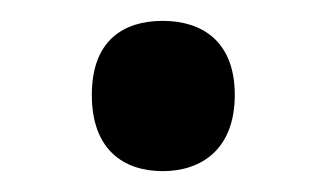

<svg xmlns="http://www.w3.org/2000/svg" viewBox="-20 -444 313 184"><path d="M68 -353C68 -301 98 -280 136 -280C173 -280 205 -301 205 -353C205 -405 173 -424 136 -424C98 -424 68 -405 68 -353Z"/></svg>

Font: Noto Sans Arabic UI Md
Style: Regular
Weight: 500
Designer: Monotype Design Team, Nadine Chahine and Nizar Qandah
Foundry: Monotype Imaging Inc.
Version: Version 2.010